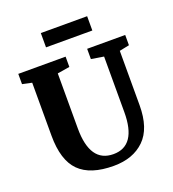

<svg xmlns="http://www.w3.org/2000/svg" viewBox="-129 -792 807 896"><g transform="rotate(-20 275.0 -343.5)"><path d="M175 -622V-693H405V-622ZM284 6Q168 6 113 -49Q58 -104 58 -226V-489L11 -499V-550H246V-499L185 -489V-216Q185 -46 301 -46Q415 -46 415 -213V-489L353 -499V-550H542V-499L493 -489V-219Q493 -104 436.5 -49Q380 6 284 6Z"/></g></svg>

Font: Aikya
Style: Bold
Weight: 700
Designer: Neelakash Kshetrimayum (Latin subset based on Merriweather by Eben Sorkin)
Foundry: Brand New Type
Version: Version 1.00 b005